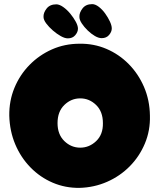

<svg xmlns="http://www.w3.org/2000/svg" viewBox="-20 -910 772 931"><path d="M366 1Q297 2 236 -24Q175 -50 128 -98Q81 -146 54 -210Q27 -274 25 -349Q24 -421 50 -484Q76 -547 123 -595Q170 -643 232 -670.5Q294 -698 366 -698Q435 -699 496 -673Q557 -647 604 -599.5Q651 -552 678.5 -488Q706 -424 707 -349Q709 -277 682.5 -214Q656 -151 609 -103.5Q562 -56 499.5 -28.5Q437 -1 366 1ZM369 -194Q413 -194 446.5 -226Q480 -258 479 -313Q479 -369 446 -401Q413 -433 369 -433Q325 -433 292 -401Q259 -369 259 -313Q259 -258 292 -226Q325 -194 369 -194ZM473 -725Q458 -725 440 -735.5Q422 -746 405 -762.5Q388 -779 376.5 -796.5Q365 -814 365 -828Q364 -848 380 -869Q396 -890 427 -890Q442 -890 459 -877Q476 -864 490 -844.5Q504 -825 513 -805.5Q522 -786 522 -772Q522 -756 509 -740.5Q496 -725 473 -725ZM309 -724Q294 -724 274.5 -735Q255 -746 236 -762.5Q217 -779 204 -796.5Q191 -814 191 -828Q190 -848 206 -868.5Q222 -889 253 -889Q268 -889 286.5 -876Q305 -863 321 -843.5Q337 -824 347.5 -804.5Q358 -785 358 -771Q358 -755 345 -739.5Q332 -724 309 -724Z"/></svg>

Font: Cherry Bomb One
Style: Regular
Weight: 400
Designer: satsuyako
Foundry: satsuyako
Version: Version 4.100; ttfautohint (v1.8.3)